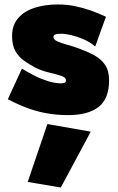

<svg xmlns="http://www.w3.org/2000/svg" viewBox="-20 -490 528 859"><path d="M78 -183 15 -46Q57 -24 99 -8Q141 8 187 16.5Q233 25 285 25Q374 25 421 -11.5Q468 -48 468 -130Q468 -174 450 -200Q432 -226 403 -242Q374 -258 341 -270Q310 -282 282 -289.5Q254 -297 236.5 -305Q219 -313 219 -324Q219 -332 226.5 -335.5Q234 -339 254 -339Q273 -339 300 -332.5Q327 -326 355.5 -313.5Q384 -301 406 -282L454 -415Q420 -431 386 -443Q352 -455 316 -462.5Q280 -470 238 -470Q181 -470 134.5 -455Q88 -440 61 -408.5Q34 -377 34 -329Q34 -288 48.5 -262Q63 -236 87.5 -218.5Q112 -201 141 -186Q168 -173 199.5 -165.5Q231 -158 253 -151Q275 -144 275 -131Q275 -121 267.5 -119Q260 -117 250 -117Q242 -117 220.5 -120.5Q199 -124 164 -138Q129 -152 78 -183ZM192 65 104 324 252 349 386 99Z"/></svg>

Font: Jost Black
Style: Regular
Weight: 900
Version: Version 3.710